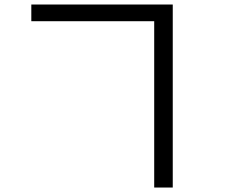

<svg xmlns="http://www.w3.org/2000/svg" viewBox="-20 -777 1040 859"><path d="M120.1 -756.8H752.9V62H669.9V-682.1H120.1Z"/></svg>

Font: WebKoruri
Style: Regular
Weight: 400
Foundry: lindwurm / mohemohe
Version: Version 1.00